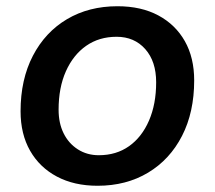

<svg xmlns="http://www.w3.org/2000/svg" viewBox="-20 -584 690 616"><path d="M293 12Q218 12 162.5 -17.5Q107 -47 76.5 -100.5Q46 -154 46 -227Q46 -329 85.5 -405Q125 -481 195 -522.5Q265 -564 357 -564Q433 -564 488 -534.5Q543 -505 573 -452Q603 -399 603 -326Q603 -224 564 -148Q525 -72 455 -30Q385 12 293 12ZM297 -86Q353 -86 394 -115Q435 -144 458 -197Q481 -250 481 -320Q481 -387 446 -426.5Q411 -466 354 -466Q298 -466 256.5 -437Q215 -408 191.5 -355.5Q168 -303 168 -232Q168 -189 184 -156.5Q200 -124 229.5 -105Q259 -86 297 -86Z"/></svg>

Font: Azeret Mono Thin Medium
Style: Italic
Weight: 500
Italic angle: -12°
Version: Version 1.002